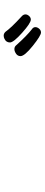

<svg xmlns="http://www.w3.org/2000/svg" viewBox="379 -1228 242 1040"><g transform="rotate(90 500.0 -708.0)"><path d="M173 -607Q182 -607 190 -611Q210 -620 210 -641Q210 -660 157.5 -707Q105 -754 86 -754Q75 -754 66.5 -744.5Q58 -735 58 -725Q58 -713 70 -703Q131 -647 152 -617Q161 -607 173 -607ZM246 -665Q258 -665 271 -674Q284 -683 284 -698Q284 -720 228.5 -764.5Q173 -809 156 -809Q144 -809 135.5 -799Q127 -789 127 -779Q127 -767 138 -760Q173 -733 225 -675Q233 -665 246 -665Z"/></g></svg>

Font: LXGW WenKai Mono TC
Style: Bold
Weight: 700
Designer: LXGW / Fontworks Inc.
Foundry: LXGW / Fontworks Inc.
Version: Version 1.330